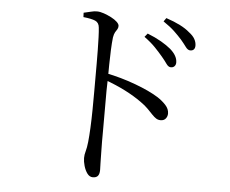

<svg xmlns="http://www.w3.org/2000/svg" viewBox="-54 -818 1109 924"><g transform="rotate(5 500.0 -355.5)"><path d="M755 -517Q743 -517 733 -531.5Q723 -546 707 -565Q691 -584 670 -606Q649 -628 616 -652L630 -669Q668 -654 696.5 -637.5Q725 -621 744 -605Q762 -589 770.5 -573.5Q779 -558 779 -542Q779 -531 772.5 -524Q766 -517 755 -517ZM427 43Q411 43 400 28Q389 13 383 -8Q377 -29 377 -46Q377 -62 382 -79Q387 -96 390 -124Q393 -152 395 -193.5Q397 -235 397.5 -280.5Q398 -326 398 -368Q398 -410 398 -438Q398 -469 398 -502.5Q398 -536 397.5 -569Q397 -602 396 -630.5Q395 -659 393 -677Q391 -701 372.5 -709Q354 -717 315 -721L314 -742Q333 -746 348.5 -750Q364 -754 377 -754Q393 -754 411.5 -747.5Q430 -741 447.5 -732Q465 -723 476 -712.5Q487 -702 487 -693Q487 -683 482.5 -676.5Q478 -670 473 -661.5Q468 -653 465 -636Q462 -610 460.5 -575Q459 -540 458.5 -504.5Q458 -469 458 -441Q457 -420 456.5 -378.5Q456 -337 456.5 -285.5Q457 -234 456.5 -182Q456 -130 457 -86Q457 -53 458 -30.5Q459 -8 459 5Q459 24 451.5 33.5Q444 43 427 43ZM728 -259Q716 -259 706.5 -265Q697 -271 686.5 -282Q676 -293 661.5 -308Q647 -323 624 -339Q589 -364 545 -386.5Q501 -409 446 -429V-462Q521 -447 591 -421Q661 -395 704 -368Q727 -353 744 -334.5Q761 -316 761 -294Q761 -280 752.5 -269.5Q744 -259 728 -259ZM841 -606Q829 -606 818.5 -620.5Q808 -635 792 -654Q775 -673 755 -692Q735 -711 701 -734L713 -751Q752 -738 780.5 -723.5Q809 -709 827 -693Q847 -678 855.5 -662.5Q864 -647 864 -631Q864 -619 858 -612.5Q852 -606 841 -606Z"/></g></svg>

Font: Noto Serif JP
Style: Regular
Weight: 400
Designer: Ryoko NISHIZUKA  (kana & ideographs); Frank Grießhammer (Latin, Greek & Cyrillic); Wenlong ZHANG  (bopomofo); Sandoll Co
Foundry: Adobe
Version: Version 2.003-H1;hotconv 1.1.1;makeotfexe 2.6.0